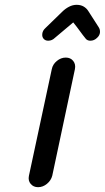

<svg xmlns="http://www.w3.org/2000/svg" viewBox="-20 -774 435 797"><path d="M197 -45Q192 -25 175 -11Q158 3 138 3Q119 3 107.5 -10.5Q96 -24 100 -44L195 -487Q199 -507 216 -521Q233 -535 253 -535Q273 -535 284 -521Q295 -507 291 -487ZM337 -612Q323 -629 312 -644.5Q301 -660 284 -681L208 -617Q196 -605 180 -605Q169 -605 162 -612Q154 -620 155.5 -633.5Q157 -647 168 -657L238 -725Q251 -738 266.5 -746Q282 -754 298 -754Q315 -754 327 -747Q339 -740 346 -729L389 -662Q396 -652 395 -639.5Q394 -627 383 -617Q371 -605 355 -605Q344 -605 337 -612Z"/></svg>

Font: Sepalumica Med
Style: Italic
Weight: 500
Italic angle: -12°
Designer: Julieta Ulanovsky
Foundry: Julieta Ulanovsky
Version: Version 7.200